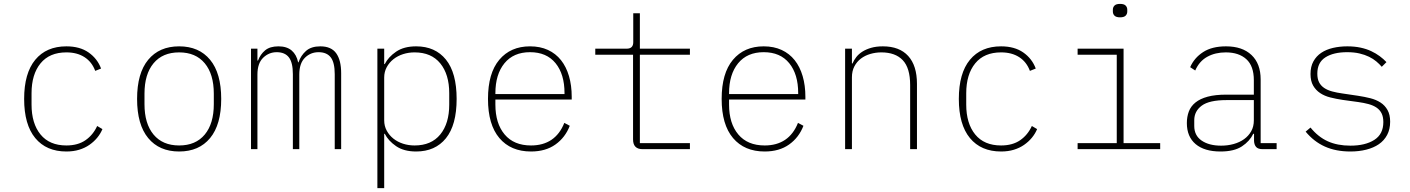

<svg xmlns="http://www.w3.org/2000/svg" viewBox="-20 -766 7240 986"><path d="M321 12Q218 12 161 -57Q104 -126 104 -258Q104 -390 161 -459Q218 -528 321 -528Q390 -528 435 -496.5Q480 -465 499 -414L469 -402Q452 -448 414 -472.5Q376 -497 321 -497Q234 -497 188 -440.5Q142 -384 142 -287V-229Q142 -132 188 -75.5Q234 -19 321 -19Q380 -19 419 -46Q458 -73 479 -119L506 -103Q496 -79 479 -58.5Q462 -38 439 -22Q416 -6 386.5 3Q357 12 321 12Z M900 12Q798 12 741 -57Q684 -126 684 -258Q684 -390 741 -459Q798 -528 900 -528Q1002 -528 1059 -459Q1116 -390 1116 -258Q1116 -126 1059 -57Q1002 12 900 12ZM900 -19Q985 -19 1031.5 -75Q1078 -131 1078 -231V-285Q1078 -385 1031.5 -441Q985 -497 900 -497Q815 -497 768.5 -441Q722 -385 722 -285V-231Q722 -131 768.5 -75Q815 -19 900 -19Z M1269 0V-516H1302V-455H1305Q1317 -487 1341.5 -507.5Q1366 -528 1410 -528Q1453 -528 1478 -506.5Q1503 -485 1511 -446H1513Q1525 -481 1551.5 -504.5Q1578 -528 1625 -528Q1681 -528 1706.5 -492.5Q1732 -457 1732 -390V0H1699V-385Q1699 -445 1678.5 -471.5Q1658 -498 1616 -498Q1575 -498 1546 -469.5Q1517 -441 1517 -383V0H1484V-385Q1484 -445 1463.5 -471.5Q1443 -498 1401 -498Q1361 -498 1331.5 -469.5Q1302 -441 1302 -383V0Z M1918 -516H1953V-437H1956Q1974 -473 2014 -500.5Q2054 -528 2117 -528Q2215 -528 2270 -460Q2325 -392 2325 -258Q2325 -124 2270 -56Q2215 12 2117 12Q2054 12 2014 -15.5Q1974 -43 1956 -79H1953V200H1918ZM2109 -19Q2195 -19 2241 -75.5Q2287 -132 2287 -229V-287Q2287 -384 2241 -440.5Q2195 -497 2109 -497Q2078 -497 2050 -488Q2022 -479 2000.5 -462Q1979 -445 1966 -421Q1953 -397 1953 -368V-148Q1953 -119 1966 -95Q1979 -71 2000.5 -54Q2022 -37 2050 -28Q2078 -19 2109 -19Z M2707 12Q2603 12 2544.5 -57Q2486 -126 2486 -258Q2486 -390 2544 -459Q2602 -528 2702 -528Q2754 -528 2794 -509.5Q2834 -491 2861 -457Q2888 -423 2902 -375Q2916 -327 2916 -269V-255H2524V-229Q2524 -132 2571.5 -75.5Q2619 -19 2707 -19Q2769 -19 2812 -48Q2855 -77 2878 -135L2906 -120Q2883 -60 2832.5 -24Q2782 12 2707 12ZM2702 -498Q2617 -498 2570.5 -441Q2524 -384 2524 -287V-283H2879V-288Q2879 -385 2833 -441.5Q2787 -498 2702 -498Z M3280 0Q3231 0 3231 -50V-485H3037V-516H3198Q3232 -516 3232 -549V-698H3266V-516H3523V-485H3266V-31H3523V0Z M3907 12Q3803 12 3744.5 -57Q3686 -126 3686 -258Q3686 -390 3744 -459Q3802 -528 3902 -528Q3954 -528 3994 -509.5Q4034 -491 4061 -457Q4088 -423 4102 -375Q4116 -327 4116 -269V-255H3724V-229Q3724 -132 3771.5 -75.5Q3819 -19 3907 -19Q3969 -19 4012 -48Q4055 -77 4078 -135L4106 -120Q4083 -60 4032.5 -24Q3982 12 3907 12ZM3902 -498Q3817 -498 3770.5 -441Q3724 -384 3724 -287V-283H4079V-288Q4079 -385 4033 -441.5Q3987 -498 3902 -498Z M4320 0V-516H4355V-440H4358Q4365 -457 4377.5 -473Q4390 -489 4409 -501Q4428 -513 4454 -520.5Q4480 -528 4514 -528Q4599 -528 4644 -478.5Q4689 -429 4689 -335V0H4654V-329Q4654 -417 4616 -457Q4578 -497 4506 -497Q4477 -497 4449.5 -489Q4422 -481 4401 -465Q4380 -449 4367.5 -425Q4355 -401 4355 -369V0Z M5121 12Q5018 12 4961 -57Q4904 -126 4904 -258Q4904 -390 4961 -459Q5018 -528 5121 -528Q5190 -528 5235 -496.5Q5280 -465 5299 -414L5269 -402Q5252 -448 5214 -472.5Q5176 -497 5121 -497Q5034 -497 4988 -440.5Q4942 -384 4942 -287V-229Q4942 -132 4988 -75.5Q5034 -19 5121 -19Q5180 -19 5219 -46Q5258 -73 5279 -119L5306 -103Q5296 -79 5279 -58.5Q5262 -38 5239 -22Q5216 -6 5186.5 3Q5157 12 5121 12Z M5732 -677Q5712 -677 5703.5 -685.5Q5695 -694 5695 -707V-716Q5695 -729 5703.5 -737.5Q5712 -746 5732 -746Q5752 -746 5760.5 -737.5Q5769 -729 5769 -716V-707Q5769 -694 5760.5 -685.5Q5752 -677 5732 -677ZM5514 -31H5715V-485H5514V-516H5750V-31H5938V0H5514Z M6464 0Q6441 0 6431 -11Q6421 -22 6420 -42V-79H6416Q6398 -41 6358 -14.5Q6318 12 6248 12Q6165 12 6120 -26Q6075 -64 6075 -134Q6075 -166 6085 -193Q6095 -220 6119 -239.5Q6143 -259 6182 -269.5Q6221 -280 6278 -280H6419V-354Q6419 -427 6380.5 -462Q6342 -497 6275 -497Q6221 -497 6180 -474.5Q6139 -452 6118 -404L6092 -421Q6113 -469 6158.5 -498.5Q6204 -528 6276 -528Q6360 -528 6407 -483.5Q6454 -439 6454 -358V-31H6536V0ZM6251 -18Q6285 -18 6315.5 -26.5Q6346 -35 6369 -51.5Q6392 -68 6405.5 -92Q6419 -116 6419 -148V-252H6279Q6190 -252 6151.5 -223.5Q6113 -195 6113 -149V-119Q6113 -70 6151 -44Q6189 -18 6251 -18Z M6915 12Q6840 12 6783.5 -13.5Q6727 -39 6685 -90L6710 -111Q6749 -63 6798.5 -40.5Q6848 -18 6915 -18Q6991 -18 7037.5 -47.5Q7084 -77 7084 -139Q7084 -166 7075 -184Q7066 -202 7049 -213.5Q7032 -225 7008 -231.5Q6984 -238 6955 -242L6875 -253Q6842 -258 6812 -265.5Q6782 -273 6759.5 -288Q6737 -303 6723.5 -326.5Q6710 -350 6710 -386Q6710 -424 6725 -451Q6740 -478 6765.5 -495Q6791 -512 6825.5 -520Q6860 -528 6899 -528Q6936 -528 6966.5 -521.5Q6997 -515 7021.5 -503.5Q7046 -492 7065.5 -477.5Q7085 -463 7100 -447L7076 -423Q7064 -437 7048 -450.5Q7032 -464 7010.5 -474.5Q6989 -485 6961.5 -491.5Q6934 -498 6898 -498Q6828 -498 6786.5 -471.5Q6745 -445 6745 -388Q6745 -361 6754 -343.5Q6763 -326 6780 -314.5Q6797 -303 6821 -296.5Q6845 -290 6874 -286L6955 -274Q6988 -269 7017.5 -261.5Q7047 -254 7069.5 -239.5Q7092 -225 7105.5 -201Q7119 -177 7119 -141Q7119 -102 7103.5 -73Q7088 -44 7061 -25.5Q7034 -7 6996.5 2.5Q6959 12 6915 12Z"/></svg>

Font: IBM Plex Mono ExtraLight
Style: Regular
Weight: 200
Monospace: yes
Designer: Mike Abbink, Paul van der Laan, Pieter van Rosmalen
Foundry: Bold Monday
Version: Version 2.3